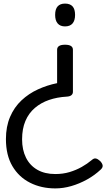

<svg xmlns="http://www.w3.org/2000/svg" viewBox="-20 -535 608 1069"><path d="M342 -286Q364 -286 375 -279Q386 -272 386 -258V-24Q386 -12 377.5 -5Q369 2 352 3Q298 6 253 21.5Q208 37 174 66Q140 95 121.5 138.5Q103 182 103 241Q103 299 124.5 342.5Q146 386 187.5 410Q229 434 288 434Q331 434 367.5 423Q404 412 435 394.5Q466 377 491 356Q503 345 514 347.5Q525 350 538 362Q550 375 551.5 386Q553 397 542 408Q507 441 464.5 464.5Q422 488 377 501Q332 514 288 514Q210 514 147.5 482.5Q85 451 49 390Q13 329 13 239Q13 170 36 116Q59 62 99.5 24Q140 -14 191.5 -37.5Q243 -61 298 -72V-258Q298 -272 309 -279Q320 -286 342 -286ZM342 -515Q370 -515 384 -499.5Q398 -484 398 -452Q398 -421 384 -404.5Q370 -388 342 -388Q315 -388 301 -404.5Q287 -421 287 -452Q287 -484 301 -499.5Q315 -515 342 -515Z"/></svg>

Font: Playwrite NG Modern
Style: Regular
Weight: 400
Designer: Veronika Burian, José Scaglione
Foundry: TypeTogether
Version: Version 1.002